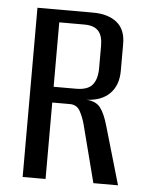

<svg xmlns="http://www.w3.org/2000/svg" viewBox="-47 -630 509 668"><g transform="rotate(5 208.0 -295.5)"><path d="M57 0V-591H251Q304 -591 334.5 -566.5Q365 -542 365 -492V-398Q365 -347 336 -318Q307 -289 255 -287Q288 -285 303.5 -265Q319 -245 331 -203L390 0H304L253 -198Q246 -225 234.5 -246Q223 -267 199 -267H137V0ZM137 -322H215Q256 -322 272.5 -342Q289 -362 289 -401V-479Q289 -514 273.5 -530.5Q258 -547 225 -547H137Z"/></g></svg>

Font: Alumni Sans Thin Medium
Style: Regular
Weight: 500
Version: Version 1.018